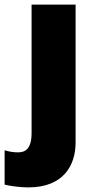

<svg xmlns="http://www.w3.org/2000/svg" viewBox="-71 -573 415 833"><path d="M52 240C204 240 257 145 257 45V-553H66V5C66 72 39 88 8 88C-14 88 -30 85 -51 79V228C-25 235 21 240 52 240Z"/></svg>

Font: Noto Sans Malayalam Black
Style: Regular
Weight: 900
Designer: Jelle Bosma - Monotype Design Team
Foundry: Monotype Imaging Inc.
Version: Version 2.104